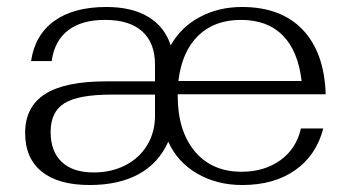

<svg xmlns="http://www.w3.org/2000/svg" viewBox="-20 -520 996 550"><path d="M52 -139Q52 -214 109 -250.5Q166 -287 285 -287H424V-335Q424 -397 387.5 -430Q351 -463 281 -463Q214 -463 175 -433Q136 -403 128 -345H69Q80 -420 135.5 -460Q191 -500 285 -500Q358 -500 405 -471.5Q452 -443 469 -390Q498 -442 552 -471Q606 -500 673 -500Q785 -500 847 -435Q909 -370 913 -250H489V-247Q489 -145 538 -86.5Q587 -28 672 -28Q737 -28 783 -61Q829 -94 842 -152H906Q886 -75 825.5 -32.5Q765 10 674 10Q601 10 544.5 -23Q488 -56 462 -114Q434 -52 377 -21Q320 10 237 10Q147 10 99.5 -28.5Q52 -67 52 -139ZM844 -288Q834 -374 790 -418.5Q746 -463 670 -463Q594 -463 547.5 -417.5Q501 -372 491 -288ZM424 -188V-249H299Q205 -249 165 -224.5Q125 -200 125 -142Q125 -86 157 -56Q189 -26 248 -26Q299 -26 339 -46.5Q379 -67 401.5 -104Q424 -141 424 -188Z"/></svg>

Font: Fahkwang Light
Style: Regular
Weight: 300
Version: Version 1.000; ttfautohint (v1.6)